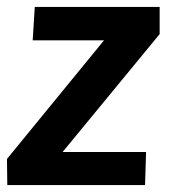

<svg xmlns="http://www.w3.org/2000/svg" viewBox="-31 -532 498 552"><path d="M428 -512V-434L149 -95H389L386 0H-10L-11 -75L268 -416H63L69 -512Z"/></svg>

Font: Rambla
Style: Bold Italic
Weight: 700
Italic angle: -12°
Designer: Martin Sommaruga
Foundry: Martin Sommaruga
Version: Version 1.001